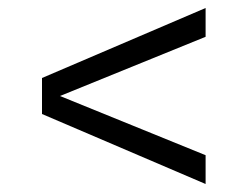

<svg xmlns="http://www.w3.org/2000/svg" viewBox="-20 -478 619 480"><path d="M494 -18 85 -193V-283L494 -458V-386L130 -238L494 -90Z"/></svg>

Font: Grenze Gotisch
Style: Regular
Weight: 400
Designer: Renata Polastri
Foundry: Omnibus-Type
Version: Version 1.001